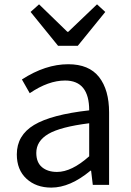

<svg xmlns="http://www.w3.org/2000/svg" viewBox="-20 -853 603 886"><path d="M216.8 12.7Q146.5 12.7 102.1 -28.3Q57.6 -69.3 57.6 -140.6Q57.6 -228.5 137.2 -276.4Q216.8 -324.2 391.6 -343.8Q391.6 -481.4 280.3 -481.4Q203.1 -481.4 117.2 -422.9L81.1 -486.3Q189.5 -556.6 294.9 -556.6Q390.6 -556.6 437 -497.6Q483.4 -438.5 483.4 -334V0H408.2L400.4 -65.4H397.5Q303.7 12.7 216.8 12.7ZM243.2 -59.6Q310.5 -59.6 391.6 -131.8V-284.2Q258.8 -267.6 203.1 -234.9Q147.5 -202.1 147.5 -147.5Q147.5 -103.5 173.8 -81.5Q200.2 -59.6 243.2 -59.6ZM248 -641.6 121.1 -797.9 160.2 -833 291 -706.1H294.9L427.7 -833L465.8 -797.9L338.9 -641.6Z"/></svg>

Font: irohakakuC Regular
Style: Regular
Weight: 400
Designer: [Source Han Sans]
Ryoko NISHIZUKA Ë•øÂ°öÊ∂ºÂ≠ê (kana & ideographs); Paul D. Hunt (Latin, Greek & Cyrillic); Wenlong ZHAN
Version: Version 1.001.20160904